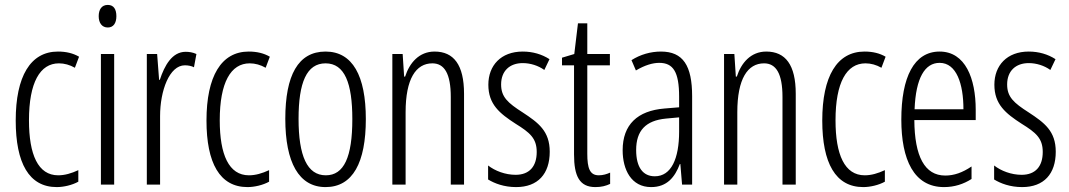

<svg xmlns="http://www.w3.org/2000/svg" viewBox="-20 -752 4352 782"><path d="M211 10C239 10 274 2 299 -12V-59C271 -46 244 -38 217 -38C135 -38 98 -122 98 -262C98 -416 143 -494 220 -494C242 -494 264 -488 285 -476L302 -521C278 -535 250 -542 216 -542C104 -542 44 -441 44 -261C44 -88 98 10 211 10Z M419 -732C394 -732 382 -713 382 -686C382 -659 395 -640 419 -640C442 -640 454 -658 454 -686C454 -713 444 -732 419 -732ZM445 -532H391V0H445Z M736 -541C681 -541 650 -485 631 -427H628L620 -532H578V0H632V-279C632 -383 670 -486 733 -486C747 -486 761 -483 770 -478L780 -532C765 -539 750 -541 736 -541Z M988 10C1016 10 1051 2 1076 -12V-59C1048 -46 1021 -38 994 -38C912 -38 875 -122 875 -262C875 -416 920 -494 997 -494C1019 -494 1041 -488 1062 -476L1079 -521C1055 -535 1027 -542 993 -542C881 -542 821 -441 821 -261C821 -88 875 10 988 10Z M1470 -267C1470 -443 1416 -542 1306 -542C1194 -542 1142 -445 1142 -268C1142 -91 1197 10 1306 10C1417 10 1470 -90 1470 -267ZM1196 -268C1196 -416 1229 -494 1306 -494C1384 -494 1415 -413 1415 -267C1415 -112 1381 -38 1307 -38C1231 -38 1196 -117 1196 -268Z M1750 -542C1687 -542 1648 -496 1630 -440H1626L1620 -532H1578V0H1632V-295C1632 -431 1674 -494 1741 -494C1790 -494 1816 -452 1816 -357V0H1870V-370C1870 -488 1828 -542 1750 -542Z M2219 -134C2219 -218 2173 -252 2109 -294C2048 -333 2021 -357 2021 -408C2021 -463 2056 -495 2109 -495C2140 -495 2172 -485 2197 -467L2218 -511C2187 -531 2150 -542 2109 -542C2020 -542 1969 -485 1969 -407C1969 -327 2015 -290 2080 -248C2138 -212 2166 -189 2166 -133C2166 -74 2136 -40 2080 -40C2038 -40 1996 -56 1968 -78V-21C1994 -5 2033 10 2082 10C2171 10 2219 -44 2219 -134Z M2419 -38C2382 -38 2372 -67 2372 -126V-486H2464V-532H2372V-657H2334L2319 -532L2269 -517V-486H2318V-123C2318 -35 2340 10 2405 10C2430 10 2448 5 2465 -3V-49C2452 -43 2436 -38 2419 -38Z M2672 -542C2630 -542 2588 -530 2552 -507L2570 -465C2607 -487 2639 -496 2665 -496C2722 -496 2746 -459 2746 -358V-315L2686 -310C2577 -301 2516 -245 2516 -140C2516 -61 2551 10 2632 10C2697 10 2729 -31 2749 -84H2751L2758 0H2799V-360C2799 -485 2762 -542 2672 -542ZM2746 -274V-216C2746 -106 2714 -34 2647 -34C2599 -34 2571 -70 2571 -141C2571 -220 2610 -261 2692 -269Z M3101 -542C3038 -542 2999 -496 2981 -440H2977L2971 -532H2929V0H2983V-295C2983 -431 3025 -494 3092 -494C3141 -494 3167 -452 3167 -357V0H3221V-370C3221 -488 3179 -542 3101 -542Z M3496 10C3524 10 3559 2 3584 -12V-59C3556 -46 3529 -38 3502 -38C3420 -38 3383 -122 3383 -262C3383 -416 3428 -494 3505 -494C3527 -494 3549 -488 3570 -476L3587 -521C3563 -535 3535 -542 3501 -542C3389 -542 3329 -441 3329 -261C3329 -88 3383 10 3496 10Z M3807 -542C3703 -542 3651 -438 3651 -265C3651 -102 3702 10 3825 10C3867 10 3904 -2 3937 -23V-74C3900 -49 3866 -37 3830 -37C3746 -37 3705 -115 3704 -263H3954V-305C3954 -432 3912 -542 3807 -542ZM3807 -496C3876 -496 3904 -410 3904 -307H3705C3710 -435 3747 -496 3807 -496Z M4280 -134C4280 -218 4234 -252 4170 -294C4109 -333 4082 -357 4082 -408C4082 -463 4117 -495 4170 -495C4201 -495 4233 -485 4258 -467L4279 -511C4248 -531 4211 -542 4170 -542C4081 -542 4030 -485 4030 -407C4030 -327 4076 -290 4141 -248C4199 -212 4227 -189 4227 -133C4227 -74 4197 -40 4141 -40C4099 -40 4057 -56 4029 -78V-21C4055 -5 4094 10 4143 10C4232 10 4280 -44 4280 -134Z"/></svg>

Font: Noto Sans Display Condensed Light
Style: Regular
Weight: 300
Width: 3
Designer: Monotype Design Team
Foundry: Monotype Imaging Inc.
Version: Version 1.900